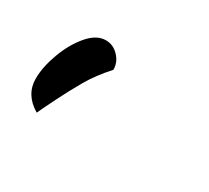

<svg xmlns="http://www.w3.org/2000/svg" viewBox="-50 -130 315 290"><g transform="rotate(30 108.0 14.5)"><path d="M5 44Q5 24 14 -0.5Q23 -25 37.5 -42Q52 -59 68 -59Q81 -59 90.5 -49Q100 -39 100 -26Q81 -5 69.5 15Q58 35 47 57Q36 79 32 88Q5 72 5 44Z"/></g></svg>

Font: Dancing Script
Style: Bold
Weight: 700
Designer: Pablo Impallari
Foundry: Pablo Impallari
Version: Version 2.000